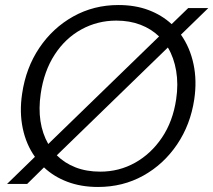

<svg xmlns="http://www.w3.org/2000/svg" viewBox="-20 -732 849 764"><path d="M8 0 119 -108Q84 -157 70.5 -221.5Q57 -286 68 -359Q83 -462 136.5 -541.5Q190 -621 271.5 -666.5Q353 -712 451 -712Q518 -712 571 -692Q624 -672 663 -636L729 -700H809L700 -594Q736 -543 750 -477Q764 -411 753 -337Q738 -236 684.5 -157Q631 -78 550 -33Q469 12 370 12Q303 12 248.5 -8.5Q194 -29 155 -66L88 0ZM142 -359Q125 -242 172 -159L613 -587Q582 -617 539 -633.5Q496 -650 443 -650Q368 -650 304 -615Q240 -580 197.5 -514.5Q155 -449 142 -359ZM379 -49Q454 -49 517.5 -84.5Q581 -120 624.5 -184.5Q668 -249 681 -337Q690 -397 681 -450Q672 -503 648 -543L206 -114Q237 -83 280.5 -66Q324 -49 379 -49Z"/></svg>

Font: Host Grotesk Light
Style: Italic
Weight: 300
Italic angle: -8°
Designer: Doğukan Karapınar based on Poppins by Indian Type Foundry, Jonny Pinhorn
Foundry: Element Type
Version: Version 1.001; ttfautohint (v1.8.4.7-5d5b)